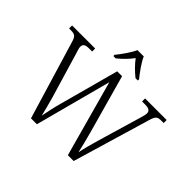

<svg xmlns="http://www.w3.org/2000/svg" viewBox="-206 -1189 1447 1447"><g transform="rotate(45 517.5 -465.5)"><path d="M397 -784V-771H422C465 -806 497 -839 527 -879C557 -839 590 -806 633 -771H658V-784C627 -822 580 -886 561 -931H494C475 -886 428 -822 397 -784ZM100 -631 290 0H353L515 -610L683 0H745L928 -617C944 -674 957 -682 999 -682H1022V-714H792V-682H821C867 -682 882 -670 882 -643C882 -630 875 -607 868 -582L766 -236C748 -175 733 -118 724 -72C714 -120 699 -178 681 -244L551 -710H499L371 -238C354 -178 344 -125 333 -72C320 -125 309 -170 291 -232L184 -591C176 -616 171 -631 171 -643C171 -670 185 -682 229 -682H260V-714H14V-682H32C73 -682 87 -674 100 -631Z"/></g></svg>

Font: Noto Serif Ethiopic Light
Style: Regular
Weight: 300
Designer: Monotype Design Team
Foundry: Monotype Imaging Inc.
Version: Version 2.102